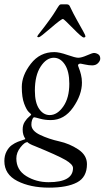

<svg xmlns="http://www.w3.org/2000/svg" viewBox="-44 -666 499 881"><path d="M127 -499Q127 -500 131 -506Q147 -526 160.5 -544Q174 -562 183 -574.5Q192 -587 199.5 -598Q207 -609 211 -616Q215 -623 219 -629Q223 -635 225 -638Q227 -641 229 -643Q231 -645 232.5 -645.5Q234 -646 237 -646H263Q273 -646 277 -636Q291 -606 309.5 -573Q328 -540 338 -522Q348 -504 348 -500Q348 -494 340 -494Q332 -494 290.5 -536.5Q249 -579 245 -579Q237 -579 188.5 -537Q140 -495 134 -495Q127 -495 127 -499ZM-24 73Q-24 48 -14 29Q-4 10 10 0Q24 -10 38 -15.5Q52 -21 62 -24Q72 -27 72 -28Q72 -30 69 -34.5Q66 -39 63 -48.5Q60 -58 60 -72Q60 -93 70 -108Q80 -123 89.5 -130.5Q99 -138 99 -141Q99 -142 88.5 -151.5Q78 -161 67 -190Q56 -219 56 -267Q56 -320 97.5 -373.5Q139 -427 205 -427Q228 -427 265 -414Q302 -401 315 -401Q330 -401 355 -412Q380 -423 387 -423Q397 -423 406.5 -417Q416 -411 416 -397Q416 -387 406 -376.5Q396 -366 379 -366Q364 -366 346 -370Q328 -374 326 -374Q314 -374 314 -365Q314 -363 318.5 -352.5Q323 -342 327.5 -324Q332 -306 332 -287Q332 -231 291.5 -173Q251 -115 189 -115Q162 -115 139 -121.5Q116 -128 112 -128Q111 -128 108.5 -125.5Q106 -123 103 -114.5Q100 -106 100 -94Q100 -66 140 -47Q180 -28 227.5 -17.5Q275 -7 315 19.5Q355 46 355 87Q355 147 309.5 171Q264 195 181 195Q95 195 35.5 164.5Q-24 134 -24 73ZM31 61Q31 114 76.5 142Q122 170 179 170Q291 170 291 105Q291 88 255.5 67.5Q220 47 115 4Q104 0 95.5 -4.5Q87 -9 84 -12L82 -14Q69 -14 50 10Q31 34 31 61ZM116 -250Q116 -195 135.5 -166.5Q155 -138 184 -138Q219 -138 246.5 -177.5Q274 -217 274 -282Q274 -339 253.5 -370Q233 -401 203 -401Q169 -401 142.5 -360.5Q116 -320 116 -250Z"/></svg>

Font: OFL Sorts Mill Goudy TT
Style: Italic
Weight: 500
Italic angle: -6°
Version: Version 003.000